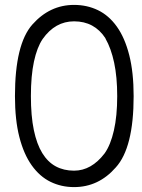

<svg xmlns="http://www.w3.org/2000/svg" viewBox="-20 -761 579 783"><path d="M282 -741Q335 -741 379.5 -719.5Q424 -698 456.5 -652.5Q489 -607 507 -536.5Q525 -466 525 -369Q525 -158 452 -78Q382 2 282 2Q230 2 186 -19.5Q142 -41 109.5 -86.5Q77 -132 59 -202Q41 -272 41 -369Q41 -581 112 -661Q183 -741 282 -741ZM410 -605Q365 -674 282 -674Q205 -674 154 -602Q131 -568 118.5 -510Q106 -452 106 -369Q106 -288 118 -230.5Q130 -173 152.5 -136.5Q175 -100 207.5 -82.5Q240 -65 282 -65Q353 -65 407 -136Q431 -170 444.5 -229Q458 -288 458 -369Q458 -447 445.5 -505.5Q433 -564 410 -604Z"/></svg>

Font: Fundamental  Brigade Scvhlank
Style: Regular
Weight: 100
Designer: Peter Wiegel, original typeface by Arno Drescher 1935
Foundry: Peter Wiegel
Version: Version 0.000 2012 initial release